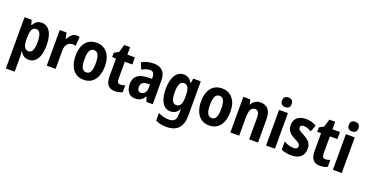

<svg xmlns="http://www.w3.org/2000/svg" viewBox="-40 -1644 5273 2768"><g transform="rotate(20 2596.0 -260.5)"><path d="M327 -557Q408 -557 454.5 -483.5Q501 -410 501 -273Q501 -138 454 -64Q407 10 328 10Q284 10 252 -10.5Q220 -31 199 -68H193Q196 -41 197 -18.5Q198 4 198 21V240H63V-547H172L192 -475H199Q223 -519 253 -538Q283 -557 327 -557ZM284 -444Q238 -444 218.5 -406.5Q199 -369 198 -288V-265Q198 -183 218 -144Q238 -105 284 -105Q363 -105 363 -273Q363 -444 284 -444Z M861 -557Q883 -557 907 -551L896 -411Q878 -418 850 -418Q801 -418 770 -382.5Q739 -347 739 -279V0H603V-547H707L727 -456H733Q752 -496 784.5 -526.5Q817 -557 861 -557Z M1394 -275Q1394 -194 1369.5 -129.5Q1345 -65 1295 -27.5Q1245 10 1168 10Q1095 10 1045 -27Q995 -64 969.5 -128.5Q944 -193 944 -275Q944 -360 968.5 -423Q993 -486 1043.5 -521.5Q1094 -557 1170 -557Q1270 -557 1332 -484Q1394 -411 1394 -275ZM1082 -273Q1082 -189 1102.5 -146Q1123 -103 1169 -103Q1215 -103 1235 -146Q1255 -189 1255 -275Q1255 -359 1235 -401.5Q1215 -444 1169 -444Q1123 -444 1102.5 -402Q1082 -360 1082 -273Z M1692 -106Q1724 -106 1763 -121V-15Q1740 -3 1711.5 3.5Q1683 10 1650 10Q1579 10 1542.5 -31Q1506 -72 1506 -165V-438H1447V-505L1516 -544L1551 -662H1641V-547H1756V-438H1641V-169Q1641 -106 1692 -106Z M2047 -557Q2135 -557 2182 -508.5Q2229 -460 2229 -363V0H2131L2108 -73H2105Q2077 -31 2044 -10.5Q2011 10 1957 10Q1887 10 1852 -39.5Q1817 -89 1817 -162Q1817 -248 1868 -291Q1919 -334 2018 -338L2094 -341V-363Q2094 -451 2026 -451Q1998 -451 1967 -441Q1936 -431 1902 -412L1862 -510Q1900 -533 1947.5 -545Q1995 -557 2047 -557ZM2050 -252Q2000 -249 1977.5 -227.5Q1955 -206 1955 -166Q1955 -96 2010 -96Q2046 -96 2070 -125Q2094 -154 2094 -205V-254Z M2505 -557Q2547 -557 2578 -538.5Q2609 -520 2633 -477H2640L2651 -547H2767V-19Q2767 106 2707.5 173Q2648 240 2522 240Q2473 240 2433 231.5Q2393 223 2356 204V88Q2399 109 2439.5 119Q2480 129 2522 129Q2575 129 2603.5 102Q2632 75 2632 14V4Q2632 -13 2633 -34Q2634 -55 2636 -72H2632Q2608 -29 2576.5 -9.5Q2545 10 2501 10Q2420 10 2374.5 -64Q2329 -138 2329 -271Q2329 -406 2375.5 -481.5Q2422 -557 2505 -557ZM2546 -441Q2467 -441 2467 -269Q2467 -104 2548 -104Q2592 -104 2613.5 -139Q2635 -174 2635 -252V-277Q2635 -364 2614 -402.5Q2593 -441 2546 -441Z M3319 -275Q3319 -194 3294.5 -129.5Q3270 -65 3220 -27.5Q3170 10 3093 10Q3020 10 2970 -27Q2920 -64 2894.5 -128.5Q2869 -193 2869 -275Q2869 -360 2893.5 -423Q2918 -486 2968.5 -521.5Q3019 -557 3095 -557Q3195 -557 3257 -484Q3319 -411 3319 -275ZM3007 -273Q3007 -189 3027.5 -146Q3048 -103 3094 -103Q3140 -103 3160 -146Q3180 -189 3180 -275Q3180 -359 3160 -401.5Q3140 -444 3094 -444Q3048 -444 3027.5 -402Q3007 -360 3007 -273Z M3685 -557Q3759 -557 3801.5 -507.5Q3844 -458 3844 -360V0H3708V-323Q3708 -380 3693.5 -410Q3679 -440 3643 -440Q3593 -440 3574 -398Q3555 -356 3555 -261V0H3420V-547H3526L3542 -477H3550Q3570 -517 3605.5 -537Q3641 -557 3685 -557Z M4036 -761Q4110 -761 4110 -687Q4110 -649 4090.5 -631.5Q4071 -614 4036 -614Q4002 -614 3982 -631.5Q3962 -649 3962 -687Q3962 -726 3981 -743.5Q4000 -761 4036 -761ZM4104 -547V0H3968V-547Z M4548 -161Q4548 -77 4498 -33.5Q4448 10 4355 10Q4268 10 4201 -21V-146Q4233 -128 4272.5 -115Q4312 -102 4348 -102Q4413 -102 4413 -151Q4413 -164 4406.5 -176Q4400 -188 4380 -201.5Q4360 -215 4320 -234Q4261 -263 4230.5 -301.5Q4200 -340 4200 -403Q4200 -476 4249 -516.5Q4298 -557 4383 -557Q4426 -557 4464.5 -546Q4503 -535 4542 -514L4503 -412Q4474 -428 4445.5 -439Q4417 -450 4387 -450Q4333 -450 4333 -409Q4333 -395 4339.5 -384.5Q4346 -374 4365.5 -361.5Q4385 -349 4423 -329Q4479 -300 4513.5 -263.5Q4548 -227 4548 -161Z M4838 -106Q4870 -106 4909 -121V-15Q4886 -3 4857.5 3.5Q4829 10 4796 10Q4725 10 4688.5 -31Q4652 -72 4652 -165V-438H4593V-505L4662 -544L4697 -662H4787V-547H4902V-438H4787V-169Q4787 -106 4838 -106Z M5061 -761Q5135 -761 5135 -687Q5135 -649 5115.5 -631.5Q5096 -614 5061 -614Q5027 -614 5007 -631.5Q4987 -649 4987 -687Q4987 -726 5006 -743.5Q5025 -761 5061 -761ZM5129 -547V0H4993V-547Z"/></g></svg>

Font: Noto Sans Condensed
Style: Bold
Weight: 700
Width: 3
Designer: Monotype Design Team
Foundry: Monotype Imaging Inc.
Version: Version 2.013; ttfautohint (v1.8.4.7-5d5b)